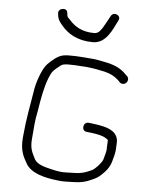

<svg xmlns="http://www.w3.org/2000/svg" viewBox="-52 -814 612 814"><g transform="rotate(5 253.5 -407.5)"><path d="M420.9 -742C434.5 -763.8 400.8 -780.8 387.8 -760C378.9 -743.9 370 -726.4 360.2 -710C351.6 -696.9 343.1 -681 323.7 -681C271.1 -681 239.7 -701.5 216.2 -728.5C211.4 -734 203.7 -738.3 204.1 -747L202.6 -756C200.8 -781.5 159.4 -773.7 164.3 -749C166 -725.5 174.1 -716.2 185.8 -702C213.8 -667.9 255.8 -642 321.6 -642C377.5 -642 401.5 -703 420.9 -742ZM484 -497C484.3 -502.3 482.6 -507 478.8 -511L470.2 -519C450.6 -539.7 426 -551.9 392.3 -560C366.9 -565.4 339.1 -571.7 309 -573C284.7 -575.2 225 -580.2 201.1 -575C175.6 -569.9 153.3 -547.6 136.9 -532C118 -512.8 98.8 -460.2 92.3 -426C80.4 -352.9 68.1 -293.9 61.2 -214C56.8 -160.2 69.1 -135.5 87.5 -104C110.4 -65.1 167.1 -51.4 224.4 -45C246.3 -41.5 267.6 -44 290.3 -44C318.6 -44 343.8 -49.6 363.1 -59C382.1 -67.3 391.5 -70.8 408.6 -87C429.7 -107.1 443.6 -125.1 450.2 -157C454.3 -169.6 459.4 -192 458.7 -205C459.2 -213 459.2 -213 459.8 -225C463 -286.9 389 -293.2 334.7 -300C309.3 -303.2 303.4 -264 327.7 -261C356.7 -257.8 397.5 -253.9 416.5 -238C421.5 -236.3 421.2 -232.7 420.8 -225C420.1 -212 420.1 -212 419.6 -203C421.5 -186.7 411.9 -163 408.8 -149C401.7 -133.3 381.5 -110.8 366.3 -102C357.1 -98 357.1 -98 347.9 -94C333.2 -87.8 315 -83 292.3 -83C281.7 -83 271 -82.7 260.3 -82C237.8 -80.4 216.6 -84.5 197.7 -89C168.5 -95.9 135.5 -102.8 121.5 -124C107.9 -151.7 96.1 -167 100.1 -212C104.1 -258.7 105.5 -290.4 114.3 -331C122.1 -380 130.1 -429.6 146.8 -473C159 -504.6 166.1 -508.6 187.6 -526C193.9 -532 200.4 -535.7 207.1 -537C227.1 -541.6 284.4 -535.9 304 -535C332.1 -532.3 357.5 -527.4 381.4 -522C408.4 -515.6 425.2 -506.1 441.7 -491L450.3 -482C454.1 -478.7 458.7 -477 464 -477C474.6 -477 483.5 -486.4 484 -497Z"/></g></svg>

Font: Just Breathe
Style: Obl1
Weight: 400
Foundry: Cannot Into Space Fonts
Version: Version 0.72